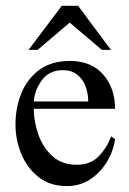

<svg xmlns="http://www.w3.org/2000/svg" viewBox="-20 -626 442 660"><path d="M362.3 -157.2 375.5 -147.5Q369.6 -106 347.2 -69.1Q324.7 -32.2 289.6 -9.3Q254.4 13.7 210 13.7Q151.9 13.7 112.5 -17.3Q73.2 -48.3 53.2 -96.9Q33.2 -145.5 33.2 -198.2Q33.2 -256.3 53.7 -306.2Q74.2 -356 115.7 -386.2Q157.2 -416.5 220.7 -416.5Q293.9 -416.5 334.7 -369.9Q375.5 -323.2 375.5 -252H96.2Q96.2 -208.5 111.8 -163.8Q127.4 -119.1 160.2 -89.4Q192.9 -59.6 243.7 -59.6Q290 -59.6 318.1 -87.6Q346.2 -115.7 362.3 -157.2ZM96.2 -277.3H283.2Q283.2 -304.2 274.2 -328.9Q265.1 -353.5 245.8 -369.1Q226.6 -384.8 195.8 -384.8Q150.4 -384.8 125 -351.6Q99.6 -318.4 96.2 -277.3ZM361.3 -454.6H330.1L219.7 -548.3L109.4 -454.6H78.1L192.4 -606H248.5Z"/></svg>

Font: Scheherazade New
Style: Regular
Weight: 400
Designer: SIL International
Foundry: SIL International
Version: Version 4.000